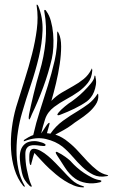

<svg xmlns="http://www.w3.org/2000/svg" viewBox="-20 -800 485 826"><path d="M391 -467Q395 -451 392.5 -435Q390 -419 384.5 -405Q379 -391 370.5 -380.5Q362 -370 354 -364Q330 -347 300 -332.5Q270 -318 241 -307Q239 -306 234 -304.5Q229 -303 227 -306Q226 -307 228.5 -311Q231 -315 232 -316Q242 -328 259 -342Q276 -356 289 -364Q293 -367 308.5 -379Q324 -391 340.5 -407.5Q357 -424 371 -441Q385 -458 386 -470Q386 -472 386.5 -472.5Q387 -473 387 -474Q387 -475 388 -475Q390 -474 390.5 -471.5Q391 -469 391 -467ZM203 -548Q189 -487 166 -424.5Q143 -362 117 -308Q115 -303 111.5 -294.5Q108 -286 105 -286Q103 -288 103.5 -296.5Q104 -305 105 -308Q108 -323 113 -346Q118 -369 124.5 -395Q131 -421 137.5 -446Q144 -471 150 -490Q170 -557 176 -622.5Q182 -688 171 -748Q170 -752 170.5 -754Q171 -756 171 -757Q176 -759 180 -751Q192 -735 199 -709.5Q206 -684 208.5 -655.5Q211 -627 209.5 -598.5Q208 -570 203 -548ZM145 -773Q165 -724 163 -668.5Q161 -613 147 -554Q133 -495 112.5 -434.5Q92 -374 75 -315Q64 -278 57.5 -236.5Q51 -195 51 -153.5Q51 -112 59 -73Q67 -34 86 -1Q89 4 85.5 3Q82 2 80 0Q55 -31 42.5 -71.5Q30 -112 27.5 -157Q25 -202 31 -249Q37 -296 49 -338Q67 -397 85.5 -455Q104 -513 118 -568Q132 -623 138.5 -674.5Q145 -726 138 -773Q138 -775 137.5 -777.5Q137 -780 139 -780Q141 -780 142.5 -777.5Q144 -775 145 -773ZM410 -25Q418 -23 416 -20Q414 -17 411 -16Q380 -8 351 -13Q322 -18 303 -32Q278 -50 259.5 -79Q241 -108 224 -134Q223 -136 221 -139.5Q219 -143 220 -145Q222 -148 225.5 -146.5Q229 -145 230 -144Q243 -138 261.5 -125Q280 -112 289 -101Q297 -92 311 -79.5Q325 -67 341.5 -56Q358 -45 376 -36Q394 -27 410 -25ZM442 -47Q447 -46 444.5 -44Q442 -42 438 -42Q406 -36 381 -48.5Q356 -61 334.5 -81.5Q313 -102 292.5 -126Q272 -150 249 -169Q220 -192 177.5 -202Q135 -212 86 -193Q81 -191 82 -194Q83 -197 85 -199Q94 -205 104 -210.5Q114 -216 123 -219Q135 -272 152 -324.5Q169 -377 186 -432Q202 -483 215 -539Q228 -595 226 -658Q226 -664 228 -664Q230 -664 230.5 -661Q231 -658 233 -656Q243 -635 243 -600Q243 -565 237 -524.5Q231 -484 221 -442Q211 -400 201 -366Q221 -387 245.5 -401.5Q270 -416 294.5 -429.5Q319 -443 340 -460Q361 -477 374 -503Q374 -504 374.5 -505Q375 -506 376 -504Q376 -503 376.5 -501Q377 -499 377 -497Q375 -465 358 -443.5Q341 -422 317 -405Q293 -388 265 -373Q237 -358 213 -340Q184 -318 174 -287Q164 -256 157 -226Q162 -233 167.5 -241.5Q173 -250 178 -257.5Q183 -265 187 -269Q191 -273 193 -271Q194 -270 192.5 -264.5Q191 -259 189 -252Q187 -245 185 -238Q183 -231 182 -227Q187 -226 190.5 -226Q194 -226 197 -225Q220 -258 251 -280.5Q282 -303 316 -323Q339 -337 360.5 -353Q382 -369 399 -395Q400 -398 402 -396Q403 -395 402.5 -393.5Q402 -392 403 -389Q404 -368 391 -349Q378 -330 359 -314Q340 -298 320 -285Q300 -272 289 -263Q273 -251 254 -240.5Q235 -230 218 -221Q248 -211 274 -189Q297 -171 317 -148.5Q337 -126 357 -105Q377 -84 397.5 -68Q418 -52 442 -47ZM128 -142Q126 -136 122.5 -125Q119 -114 117 -104Q115 -99 114.5 -94Q114 -89 112 -90Q109 -91 107.5 -98Q106 -105 106 -110Q106 -117 106 -126Q106 -135 107.5 -142.5Q109 -150 113.5 -155Q118 -160 127 -160Q140 -159 155.5 -150.5Q171 -142 187 -128.5Q203 -115 219 -98.5Q235 -82 251 -65Q268 -46 288.5 -26.5Q309 -7 338 1Q342 3 342 4.5Q342 6 337 6Q317 6 296.5 -2.5Q276 -11 256.5 -23.5Q237 -36 220.5 -50Q204 -64 192 -75Q175 -91 158.5 -109Q142 -127 128 -142ZM116 -1Q118 2 115.5 3Q113 4 108 0Q96 -11 86 -26.5Q76 -42 71 -74Q67 -93 65.5 -114.5Q64 -136 69 -153Q74 -170 88 -181.5Q102 -193 129 -193Q136 -193 145 -191Q154 -189 161.5 -186.5Q169 -184 173.5 -180.5Q178 -177 175 -174Q174 -171 164.5 -172Q155 -173 153 -173Q141 -175 129.5 -175.5Q118 -176 109 -173Q100 -170 94.5 -161.5Q89 -153 89 -137Q89 -103 95 -73Q99 -53 103.5 -35.5Q108 -18 116 -1Z"/></svg>

Font: Akronim
Style: Regular
Weight: 400
Designer: Grzegorz Klimczewski
Foundry: Fonty.PL
Version: Version 1.002